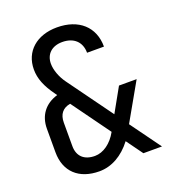

<svg xmlns="http://www.w3.org/2000/svg" viewBox="-136 -846 872 961"><g transform="rotate(-20 300.0 -365.0)"><path d="M230 10C295 10 356 -24 404 -87L467 0H566L449 -161L562 -360H468L397 -233L225 -470C200 -504 185 -546 185 -579C185 -630 220 -662 275 -662C336 -662 374 -627 374 -569H464C464 -674 391 -740 275 -740C167 -740 95 -677 95 -581C95 -533 113 -487 154 -431L161 -421C93 -401 55 -350 55 -280V-155C55 -52 121 10 230 10ZM235 -70C178 -70 145 -101 145 -155V-280C145 -324 166 -351 207 -358L354 -155C325 -102 280 -70 235 -70Z"/></g></svg>

Font: Tekne LDO
Style: Regular
Weight: 400
Monospace: yes
Designer: Alessio Laiso, Mario Rullo, Paolo Rosset
Foundry: Alessio Laiso
Version: Version 1.000;hotconv 1.0.109;makeotfexe 2.5.65596